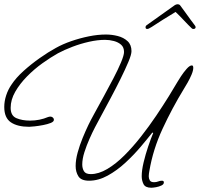

<svg xmlns="http://www.w3.org/2000/svg" viewBox="-26 -850 938 901"><path d="M684 31Q656 31 647.5 14Q639 -3 639 -23Q639 -51 648 -88.5Q657 -126 669.5 -163Q682 -200 693 -226L689 -228Q667 -200 634.5 -161.5Q602 -123 562.5 -86.5Q523 -50 479.5 -26Q436 -2 392 -2Q355 -2 342 -22.5Q329 -43 329 -71Q329 -100 338.5 -134.5Q348 -169 362 -203Q376 -237 389 -264Q398 -283 417.5 -318.5Q437 -354 460.5 -397Q484 -440 506 -482Q528 -524 542 -557.5Q556 -591 556 -606Q556 -628 542.5 -640Q529 -652 508.5 -657.5Q488 -663 467 -663Q432 -663 392 -654Q352 -645 314 -630.5Q276 -616 246 -600Q212 -581 173.5 -553.5Q135 -526 101 -491.5Q67 -457 45.5 -419.5Q24 -382 24 -344Q24 -307 51 -295.5Q78 -284 115 -284Q160 -284 200 -301Q206 -303 209 -303Q217 -303 222 -298.5Q227 -294 227 -288Q227 -279 212 -273Q197 -267 176 -263Q155 -259 136.5 -257Q118 -255 111 -255Q56 -255 25 -276Q-6 -297 -6 -348Q-6 -375 3 -402.5Q12 -430 28 -453Q49 -485 84.5 -517Q120 -549 160.5 -577.5Q201 -606 236 -625Q268 -643 308.5 -657Q349 -671 391 -679.5Q433 -688 471 -688Q499 -688 526.5 -681Q554 -674 572.5 -657Q591 -640 591 -610Q591 -594 576.5 -559.5Q562 -525 540 -480.5Q518 -436 494 -391Q470 -346 450 -309Q430 -272 420 -253Q408 -230 394 -198.5Q380 -167 370 -135.5Q360 -104 360 -78Q360 -60 368 -46.5Q376 -33 400 -33Q437 -33 477.5 -57Q518 -81 558 -121Q598 -161 636 -209.5Q674 -258 707 -307Q740 -356 766 -398Q792 -440 807 -466Q811 -473 823 -491.5Q835 -510 849.5 -526.5Q864 -543 874 -543Q879 -543 880 -539Q881 -535 881 -532Q881 -519 873 -500Q865 -481 854.5 -462.5Q844 -444 837 -433Q782 -343 737 -246Q692 -149 675 -48Q674 -42 673 -36Q672 -30 672 -23Q672 -12 677 -3.5Q682 5 697 5Q708 5 716.5 1.5Q725 -2 734 -2Q743 -2 743 6Q743 15 731.5 20.5Q720 26 706 28.5Q692 31 684 31ZM807 -830Q816 -830 820 -824Q831 -810 843.5 -792Q856 -774 868 -758Q880 -742 886 -734Q892 -727 892 -723Q892 -714 881 -714Q877 -714 874 -717Q859 -731 837.5 -754Q816 -777 798 -794Q771 -778 738.5 -757.5Q706 -737 685 -723Q675 -717 671.5 -715.5Q668 -714 665 -714Q657 -714 657 -722Q657 -729 664 -733L793 -825Q800 -830 807 -830Z"/></svg>

Font: Ms Madi
Style: Regular
Weight: 400
Designer: Robert E. Leuschke
Foundry: Robert E. Leuschke
Version: Version 1.010; ttfautohint (v1.8.3)